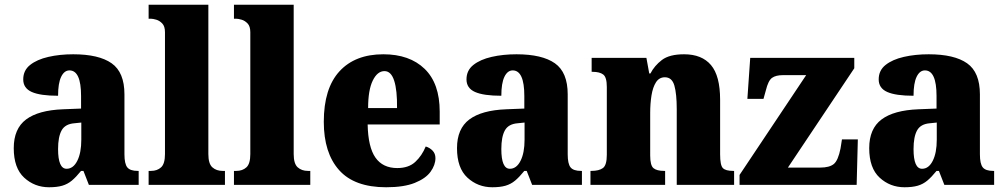

<svg xmlns="http://www.w3.org/2000/svg" viewBox="-20 -780 4237 810"><path d="M187 10Q126 10 82 -30.5Q38 -71 38 -155Q38 -237 90 -276Q142 -315 246 -319L322 -322V-375Q322 -483 273 -483Q251 -483 238 -456Q225 -429 225 -376Q150 -376 114 -392Q78 -408 78 -445Q78 -483 107 -506Q136 -529 184 -540Q232 -551 289 -551Q397 -551 451 -513Q505 -475 505 -382V-129Q505 -89 517 -74Q529 -59 561 -59H565V0H355L332 -59H322Q301 -33 283 -18Q265 -3 242.5 3.5Q220 10 187 10ZM261 -68Q289 -68 306 -101.5Q323 -135 323 -191V-263L294 -260Q255 -257 240 -230Q225 -203 225 -151Q225 -68 261 -68Z M607 0V-59H617Q643 -59 659.5 -74Q676 -89 676 -130V-644Q676 -669 664.5 -681Q653 -693 639 -697Q625 -701 617 -701H607V-760H859V-130Q859 -89 876 -74Q893 -59 919 -59H929V0Z M967 0V-59H977Q1003 -59 1019.5 -74Q1036 -89 1036 -130V-644Q1036 -669 1024.5 -681Q1013 -693 999 -697Q985 -701 977 -701H967V-760H1219V-130Q1219 -89 1236 -74Q1253 -59 1279 -59H1289V0Z M1609 10Q1475 10 1410.5 -62.5Q1346 -135 1346 -266Q1346 -407 1412 -479Q1478 -551 1597 -551Q1708 -551 1771.5 -489.5Q1835 -428 1835 -309V-255H1531Q1533 -159 1564 -115Q1595 -71 1656 -71Q1704 -71 1732 -97Q1760 -123 1776 -162Q1793 -157 1805 -144.5Q1817 -132 1817 -113Q1817 -84 1796.5 -55.5Q1776 -27 1730 -8.5Q1684 10 1609 10ZM1655 -324Q1656 -399 1643 -439.5Q1630 -480 1602 -480Q1572 -480 1552.5 -440Q1533 -400 1533 -324Z M2057 10Q1996 10 1952 -30.5Q1908 -71 1908 -155Q1908 -237 1960 -276Q2012 -315 2116 -319L2192 -322V-375Q2192 -483 2143 -483Q2121 -483 2108 -456Q2095 -429 2095 -376Q2020 -376 1984 -392Q1948 -408 1948 -445Q1948 -483 1977 -506Q2006 -529 2054 -540Q2102 -551 2159 -551Q2267 -551 2321 -513Q2375 -475 2375 -382V-129Q2375 -89 2387 -74Q2399 -59 2431 -59H2435V0H2225L2202 -59H2192Q2171 -33 2153 -18Q2135 -3 2112.5 3.5Q2090 10 2057 10ZM2131 -68Q2159 -68 2176 -101.5Q2193 -135 2193 -191V-263L2164 -260Q2125 -257 2110 -230Q2095 -203 2095 -151Q2095 -68 2131 -68Z M2471 0V-59H2475Q2507 -59 2523.5 -71Q2540 -83 2540 -127V-413Q2540 -454 2525 -465.5Q2510 -477 2480 -477H2476V-536H2707L2719 -470H2724Q2741 -503 2772.5 -527Q2804 -551 2866 -551Q2941 -551 2979.5 -505.5Q3018 -460 3018 -359V-129Q3018 -83 3029.5 -71Q3041 -59 3073 -59H3077V0H2835V-320Q2835 -384 2825 -419Q2815 -454 2785 -454Q2761 -454 2747.5 -433Q2734 -412 2728.5 -377.5Q2723 -343 2723 -303V-124Q2723 -82 2737 -70.5Q2751 -59 2782 -59H2786V0Z M3100 0V-42L3381 -463H3283Q3253 -463 3237 -451.5Q3221 -440 3211 -399L3201 -363H3133L3145 -536H3584V-492L3304 -73H3440Q3479 -73 3497.5 -88Q3516 -103 3526 -154L3532 -192H3599L3594 0Z M3796 10Q3735 10 3691 -30.5Q3647 -71 3647 -155Q3647 -237 3699 -276Q3751 -315 3855 -319L3931 -322V-375Q3931 -483 3882 -483Q3860 -483 3847 -456Q3834 -429 3834 -376Q3759 -376 3723 -392Q3687 -408 3687 -445Q3687 -483 3716 -506Q3745 -529 3793 -540Q3841 -551 3898 -551Q4006 -551 4060 -513Q4114 -475 4114 -382V-129Q4114 -89 4126 -74Q4138 -59 4170 -59H4174V0H3964L3941 -59H3931Q3910 -33 3892 -18Q3874 -3 3851.5 3.5Q3829 10 3796 10ZM3870 -68Q3898 -68 3915 -101.5Q3932 -135 3932 -191V-263L3903 -260Q3864 -257 3849 -230Q3834 -203 3834 -151Q3834 -68 3870 -68Z"/></svg>

Font: Noto Serif Armenian SemiCondensed Black
Style: Regular
Weight: 900
Width: 4
Designer: Monotype Design Team
Foundry: Monotype Imaging Inc.
Version: Version 2.008; ttfautohint (v1.8.4.7-5d5b)